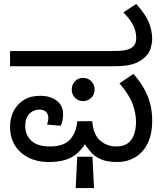

<svg xmlns="http://www.w3.org/2000/svg" viewBox="-20 -810 832 974"><path d="M226 12Q170 12 125.5 -10Q81 -32 56 -72Q31 -112 31 -167Q31 -211 49 -246.5Q67 -282 101 -303Q135 -324 183 -324Q236 -324 268 -299Q300 -274 300 -231Q300 -215 297 -199Q294 -183 287 -172L219 -178Q221 -186 223 -194.5Q225 -203 225 -210Q225 -232 213 -243Q201 -254 180 -254Q149 -254 128.5 -232.5Q108 -211 108 -170Q108 -125 139 -96Q170 -67 234 -67Q303 -67 335 -102Q367 -137 372 -195H448Q453 -128 487.5 -97.5Q522 -67 570 -67Q606 -67 628 -83Q650 -99 660 -127.5Q670 -156 670 -191Q670 -237 652 -284.5Q634 -332 586 -387L657 -435Q703 -384 727.5 -326.5Q752 -269 752 -198Q752 -126 727.5 -79.5Q703 -33 663 -10.5Q623 12 577 12Q526 12 494 -1Q462 -14 440 -39.5Q418 -65 396 -101L427 -105Q401 -57 371.5 -32Q342 -7 306.5 2.5Q271 12 226 12ZM364 144 372 -15H449L457 144ZM401 -297Q377 -297 360.5 -314Q344 -331 344 -355Q344 -381 360.5 -398Q377 -415 401 -415Q426 -415 443 -398Q460 -381 460 -355Q460 -331 443 -314Q426 -297 401 -297ZM31 -474V-551H541Q595 -551 617 -556Q639 -561 649 -569Q663 -579 667 -591.5Q671 -604 671 -618Q671 -651 655 -682.5Q639 -714 606 -747L671 -790Q718 -738 735 -696.5Q752 -655 752 -612Q752 -593 744.5 -565.5Q737 -538 711 -516Q686 -494 651.5 -484Q617 -474 559 -474Z"/></svg>

Font: lkannada15
Style: Book
Weight: 400
Designer: Jelle Bosma - Monotype Design Team
Foundry: Monotype Imaging Inc.
Version: Version 2.003